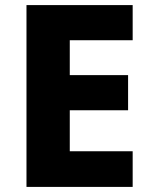

<svg xmlns="http://www.w3.org/2000/svg" viewBox="-20 -734 595 754"><path d="M501 0H84V-714H501V-576H254V-439H483V-301H254V-140H501Z"/></svg>

Font: Noto Sans Devanagari ExtraBold
Style: Regular
Weight: 800
Version: Version 2.003